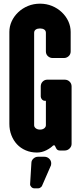

<svg xmlns="http://www.w3.org/2000/svg" viewBox="-20 -820 446 1046"><path d="M370 -36Q370 -22 359 -11Q348 0 332 0H306Q292 0 286 -12L278 -28H270Q257 -14 232.5 -1.5Q208 11 181 11Q148 11 120 -1Q92 -13 72.5 -34Q53 -55 42 -83.5Q31 -112 31 -145V-646Q31 -676 43.5 -703.5Q56 -731 79 -753Q102 -775 132.5 -787.5Q163 -800 198 -800Q233 -800 263.5 -787.5Q294 -775 317 -753Q340 -731 352.5 -703.5Q365 -676 365 -646V-540Q365 -524 354 -514Q343 -504 329 -504H266Q252 -504 241 -514Q230 -524 230 -540V-641Q230 -653 221 -659Q212 -665 198 -665Q184 -665 175 -659Q166 -653 166 -641V-138Q166 -128 175 -121Q184 -114 198 -114Q212 -114 221 -121Q230 -128 230 -138V-271H224Q215 -271 208.5 -278.5Q202 -286 202 -294V-349Q202 -365 212.5 -375.5Q223 -386 238 -386H332Q348 -386 359 -375.5Q370 -365 370 -349ZM258 80 210 190Q209 194 205 198Q203 200 198.5 203Q194 206 188 206H167Q158 206 151 199Q144 192 144 184L151 68Q151 54 162 44Q173 34 187 34H222Q237 34 248 44.5Q259 55 259 70Q259 73 258 80Z"/></svg>

Font: H.H. Samuel
Style: Regular
Weight: 900
Width: 1
Designer: deFharo
Foundry: deFharo
Version: Version 1.009